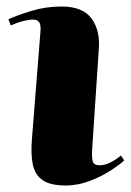

<svg xmlns="http://www.w3.org/2000/svg" viewBox="-20 -555 401 589"><path d="M104 -457Q106 -476 101 -485.5Q96 -495 80 -495Q70 -495 51.5 -490.5Q33 -486 13 -477L6 -496Q32 -508 76 -521.5Q120 -535 169 -535Q234 -535 261 -498Q288 -461 283 -403L263 -101Q261 -72 264.5 -60Q268 -48 285 -48Q302 -48 319.5 -57Q337 -66 351 -78L361 -63Q350 -52 322 -33.5Q294 -15 257 -0.5Q220 14 182 14Q134 14 110.5 -2.5Q87 -19 80.5 -51Q74 -83 78 -129Z"/></svg>

Font: Literata 72pt ExtraBold
Style: Italic
Weight: 800
Italic angle: -2°
Designer: Latin by Veronika Burian and Jose Scaglione. Greek by Irene Vlachou. Cyrillic by Vera Evstafieva
Foundry: TypeTogether
Version: Version 3.002